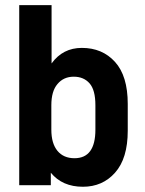

<svg xmlns="http://www.w3.org/2000/svg" viewBox="-20 -710 555 736"><path d="M174.8 -47.9V0H53.7V-690.4H177.7V-466.8Q220.7 -526.4 293.9 -526.4Q372.1 -526.4 420.9 -472.7Q469.7 -418.9 469.7 -311.5V-209Q469.7 -102.5 420.9 -47.9Q373 5.9 297.9 5.9Q218.8 5.9 174.8 -47.9ZM345.7 -212.9V-306.6Q345.7 -365.2 323.2 -390.6Q300.8 -416 262.7 -416Q223.6 -416 200.2 -387.7Q176.8 -360.4 176.8 -306.6V-212.9Q176.8 -160.2 200.2 -131.8Q223.6 -103.5 265.6 -103.5Q345.7 -103.5 345.7 -212.9Z"/></svg>

Font: DINish
Style: Bold
Weight: 700
Designer: Bert Driehuis
Foundry: Playbeing
Version: Version 3.008; git-95204e4c-release